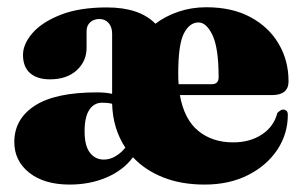

<svg xmlns="http://www.w3.org/2000/svg" viewBox="-20 -498 833 530"><path d="M776.5 -273.5Q776.5 -235.5 730.5 -235.5H476.5Q488.5 -168.5 527.2 -136.8Q566 -105 623.5 -105Q670 -105 703 -126.8Q736 -148.5 745.5 -186Q756 -196.5 762.5 -195.5Q767 -195.5 770.8 -192.2Q774.5 -189 774.5 -181Q774.5 -128 745.2 -84.2Q716 -40.5 664.2 -14.5Q612.5 11.5 545 11.5Q480 11.5 430 -8.5Q380 -28.5 347 -64Q320.5 -28 274.2 -8.2Q228 11.5 172.5 11.5Q102 11.5 60.8 -21.2Q19.5 -54 19.5 -106Q19.5 -169.5 76 -206.2Q132.5 -243 247.5 -243Q271.5 -243 289.5 -239V-405Q289.5 -423.5 279.8 -434.5Q270 -445.5 254.5 -445.5Q239 -445.5 229 -436.5Q219 -427.5 219 -412V-366Q219 -329 191.8 -304Q164.5 -279 118 -279Q83 -279 63.2 -296Q43.5 -313 43.5 -346.5Q43.5 -376.5 69.8 -406.8Q96 -437 147.5 -457.2Q199 -477.5 275 -477.5Q365 -477.5 409 -432.5Q436.5 -453.5 472.8 -465.8Q509 -478 549.5 -478Q620.5 -478 671.2 -450.8Q722 -423.5 749.2 -377.2Q776.5 -331 776.5 -273.5ZM472 -295Q472 -279.5 473 -265.5H564Q583.5 -265.5 583.5 -284.5Q583.5 -365 566.8 -400.5Q550 -436 528 -436Q503 -436 487.5 -405.5Q472 -375 472 -295ZM213.5 -135.5Q213.5 -95.5 228.2 -76.5Q243 -57.5 266.5 -57.5Q283.5 -57.5 299 -66.8Q314.5 -76 326 -90.5Q291.5 -142.5 289.5 -211.5Q278 -214.5 262 -214.5Q239.5 -214.5 226.5 -194.8Q213.5 -175 213.5 -135.5Z"/></svg>

Font: Fraunces 72pt S000 Black
Style: Regular
Weight: 900
Version: Version 1.000; ttfautohint (v1.8.3)